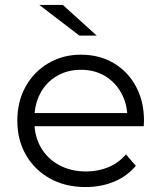

<svg xmlns="http://www.w3.org/2000/svg" viewBox="-20 -751 665 776"><path d="M326 5Q244 5 182 -29.5Q120 -64 85 -124.5Q50 -185 50 -263Q50 -341 83.5 -401Q117 -461 175.5 -495.5Q234 -530 307 -530Q381 -530 438.5 -496.5Q496 -463 529 -402.5Q562 -342 562 -263Q562 -258 561.5 -252.5Q561 -247 561 -241H104V-294H523L495 -273Q495 -330 470.5 -374.5Q446 -419 404 -444Q362 -469 307 -469Q253 -469 210 -444Q167 -419 143 -374Q119 -329 119 -271V-260Q119 -200 145.5 -154.5Q172 -109 219.5 -83.5Q267 -58 328 -58Q376 -58 417.5 -75Q459 -92 489 -127L529 -81Q494 -39 441.5 -17Q389 5 326 5ZM301 -607 139 -731H234L371 -607Z"/></svg>

Font: MOST Montserrat
Style: Regular
Weight: 400
Designer: Julieta Ulanovsky
Foundry: Julieta Ulanovsky
Version: Version 8.000;March 11, 2024;FontCreator 15.0.0.2926 64-bit